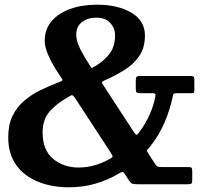

<svg xmlns="http://www.w3.org/2000/svg" viewBox="-20 -783 925 816"><path d="M574 -460H790.5Q799 -460 802.5 -457.2Q806 -454.5 806 -445V-400Q806 -391 804 -389Q802 -387 792 -387H731.5Q721 -387 718.5 -384.8Q716 -382.5 714.5 -374Q702.5 -316 678.8 -261.2Q655 -206.5 617.5 -159.5Q608.5 -148.5 605.5 -145.5Q602.5 -142.5 611.5 -129L640 -85Q645.5 -77 650 -75Q654.5 -73 668.5 -73H780.5Q792 -73 794.5 -69.2Q797 -65.5 797 -54V-20Q797 -7.5 794.2 -3.8Q791.5 0 780 0H564.5Q546 0 540.2 -3.2Q534.5 -6.5 527.5 -17L511.5 -42Q504.5 -52.5 500.2 -52.2Q496 -52 484 -45Q438 -17.5 385 -2.2Q332 13 273 13Q200.5 13 142 -10.5Q83.5 -34 49.2 -81.2Q15 -128.5 15 -200Q15 -253 33.2 -290.5Q51.5 -328 82.5 -354.5Q113.5 -381 152.5 -400Q191.5 -419 232.5 -434.5Q248 -440.5 245.2 -445.2Q242.5 -450 234.5 -461.5L216 -490Q197.5 -519.5 183.8 -551.8Q170 -584 170 -610Q170 -658 198.8 -692.2Q227.5 -726.5 277.8 -744.8Q328 -763 392 -763Q481.5 -763 538.8 -728.8Q596 -694.5 596 -632Q596 -581 572.5 -546Q549 -511 510.2 -486.5Q471.5 -462 426 -442Q412.5 -436.5 413.2 -432.2Q414 -428 422 -416.5L545.5 -227Q556 -210.5 559.8 -209.8Q563.5 -209 575 -225.5Q625 -294.5 640 -372Q642.5 -382 639 -384.5Q635.5 -387 625 -387H576.5Q563.5 -387 560.2 -390.8Q557 -394.5 557 -408.5V-440Q557 -451.5 560 -455.8Q563 -460 574 -460ZM469 -632.5Q469 -663.5 448.2 -685.8Q427.5 -708 389.5 -708Q353.5 -708 328.8 -689.5Q304 -671 304 -635.5Q304 -608 321.2 -574.2Q338.5 -540.5 364.5 -500.5Q369 -493.5 371.8 -494.5Q374.5 -495.5 381 -499.5Q419.5 -521.5 444.2 -552.8Q469 -584 469 -632.5ZM267 -368.5Q222 -344 191.5 -309.8Q161 -275.5 161 -220Q161 -145 205.8 -108Q250.5 -71 314 -71Q349.5 -71 383 -80.8Q416.5 -90.5 447 -108Q460 -115 458.5 -119.2Q457 -123.5 450 -135L300 -365Q290.5 -379 285.5 -378.5Q280.5 -378 267 -368.5Z"/></svg>

Font: Besley* Condensed Semi
Style: Regular
Weight: 600
Width: 3
Designer: Owen Earl
Foundry: indestructible type*
Version: Version 3.000; ttfautohint (v1.8.3)